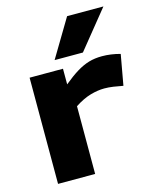

<svg xmlns="http://www.w3.org/2000/svg" viewBox="-118 -870 767 950"><g transform="rotate(-15 266.0 -395.0)"><path d="M231 -544V-464Q271 -497 303 -516.5Q335 -536 365.5 -545Q396 -554 433 -554Q478 -554 526 -541L498 -385Q473 -390 449 -393.5Q425 -397 403 -397Q369 -397 331 -386Q293 -375 250 -347V0H60V-544ZM202 -596 318 -790H504L347 -596Z"/></g></svg>

Font: Georama Extended
Style: Bold
Weight: 700
Width: 7
Designer: Jean-Baptiste Levee
Foundry: Production Type
Version: Version 1.000